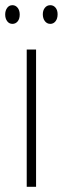

<svg xmlns="http://www.w3.org/2000/svg" viewBox="-33 -720 242 740"><path d="M106 0H70V-529H106ZM-13 -664Q-13 -679 -5.5 -689.5Q2 -700 15 -700Q27 -700 35 -690Q43 -680 43 -664Q43 -647 35 -637.5Q27 -628 15 -628Q2 -628 -5.5 -638.5Q-13 -649 -13 -664ZM132 -665Q132 -680 140 -690Q148 -700 161 -700Q173 -700 181 -690.5Q189 -681 189 -665Q189 -648 181 -638Q173 -628 161 -628Q148 -628 140 -638.5Q132 -649 132 -665Z"/></svg>

Font: Noto Sans Arabic UI XCn XLt
Style: Regular
Weight: 200
Width: 2
Designer: Monotype Design Team, Nadine Chahine and Nizar Qandah
Foundry: Monotype Imaging Inc.
Version: Version 2.010; ttfautohint (v1.8.4.7-5d5b)